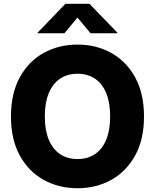

<svg xmlns="http://www.w3.org/2000/svg" viewBox="-20 -970 807 1000"><path d="M383.8 10.3Q285.6 10.3 207 -33.4Q128.4 -77.1 82.8 -160.6Q37.1 -244.1 37.1 -363.3Q37.1 -482.9 82.8 -566.7Q128.4 -650.4 207 -694.1Q285.6 -737.8 383.8 -737.8Q481.4 -737.8 559.8 -694.1Q638.2 -650.4 684.1 -566.7Q730 -482.9 730 -363.3Q730 -244.1 684.1 -160.6Q638.2 -77.1 559.8 -33.4Q481.4 10.3 383.8 10.3ZM383.8 -141.6Q436.5 -141.6 474.6 -167.2Q512.7 -192.9 533.2 -242.4Q553.7 -292 553.7 -363.3Q553.7 -435.1 533.2 -484.9Q512.7 -534.7 474.6 -560.3Q436.5 -585.9 383.8 -585.9Q331.1 -585.9 293 -560.3Q254.9 -534.7 234.1 -484.9Q213.4 -435.1 213.4 -363.3Q213.4 -292 234.1 -242.4Q254.9 -192.9 293 -167.2Q331.1 -141.6 383.8 -141.6ZM315.9 -796.9H175.8V-799.8L320.8 -950.2H445.8L591.3 -799.8V-796.9H451.7L383.3 -878.4Z"/></svg>

Font: Inter 18pt ExtraBold
Style: Regular
Weight: 800
Designer: Rasmus Andersson
Foundry: rsms
Version: Version 4.001;git-66647c0bb